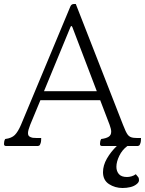

<svg xmlns="http://www.w3.org/2000/svg" viewBox="-20 -810 725 960"><path d="M593 130Q555 130 525 110.5Q495 91 495 51Q495 17 514.5 -17Q534 -51 564 -80H490Q480 -80 480 -90Q480 -94 481 -101.5Q482 -109 486 -115Q510 -118 523 -126Q536 -134 536 -152Q536 -164 528 -186L481 -309H182L131 -186Q120 -158 120 -145Q120 -133 126.5 -128Q133 -123 144 -121Q151 -120 163.5 -120Q176 -120 186 -120Q186 -115 185.5 -107Q185 -99 183 -94Q180 -84 176 -82Q172 -80 170 -80H10Q0 -80 0 -90Q0 -94 1 -101.5Q2 -109 6 -115Q38 -119 54 -135Q70 -151 85 -186L332 -778Q337 -790 350 -790H359L595 -186Q609 -149 619 -136Q629 -123 648 -121Q655 -120 665 -120Q675 -120 685 -120Q685 -115 684.5 -107Q684 -99 682 -94Q679 -84 675 -82Q671 -80 669 -80H617Q591 -61 576.5 -31Q562 -1 562 24Q562 46 574.5 60.5Q587 75 615 75Q626 75 638 71.5Q650 68 659 61L669 73Q673 77 674 82Q675 87 675 91Q675 101 664 110Q651 121 632 125.5Q613 130 593 130ZM200 -354H464L342 -674Q337 -686 332 -674Z"/></svg>

Font: Gowun Batang
Style: Regular
Weight: 400
Designer: Yanghee Ryu
Foundry: Yanghee Ryu
Version: Version 2.000